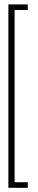

<svg xmlns="http://www.w3.org/2000/svg" viewBox="-20 -736 176 894"><path d="M19 138.5V-715.5H109.5V-689.5H48V112.5H109.5V138.5Z"/></svg>

Font: Anybody Condensed ExtraLight
Style: Regular
Weight: 200
Width: 3
Designer: Tyler Finck
Foundry: Etcetera Type Company
Version: Version 1.010; ttfautohint (v1.8.3) -l 8 -r 50 -G 200 -x 14 